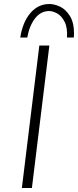

<svg xmlns="http://www.w3.org/2000/svg" viewBox="-20 -937 389 957"><path d="M226 -710 139 0H89L176 -710ZM226 -917Q251 -917 279 -904Q307 -891 328 -858Q349 -825 349 -769L348 -750H314Q317 -799 302 -828.5Q287 -858 265 -870Q243 -882 225 -882Q183 -882 154.5 -845Q126 -808 116 -750H81Q93 -827 131.5 -872Q170 -917 226 -917Z"/></svg>

Font: Josefin Sans Light
Style: Italic
Weight: 300
Italic angle: -7°
Designer: Santiago Orozco
Foundry: Typemade
Version: Version 2.000